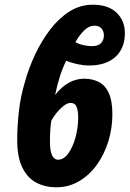

<svg xmlns="http://www.w3.org/2000/svg" viewBox="-20 -785 550 815"><path d="M219 10Q172 10 134.5 -9.5Q97 -29 75 -73.5Q53 -118 53 -192Q53 -247 60 -311Q67 -375 86 -438Q102 -496 129 -553.5Q156 -611 192.5 -659Q229 -707 274.5 -736Q320 -765 374 -765Q440 -765 475 -731Q510 -697 510 -644Q510 -580 470 -543.5Q430 -507 358 -507Q335 -507 309 -512.5Q283 -518 261 -527Q232 -470 214 -382Q268 -451 338 -451Q371 -451 398.5 -437.5Q426 -424 441.5 -390.5Q457 -357 457 -300Q457 -241 440 -185.5Q423 -130 391.5 -86Q360 -42 316 -16Q272 10 219 10ZM370 -589Q397 -589 409 -602Q421 -615 421 -635Q421 -653 410.5 -664.5Q400 -676 380 -676Q358 -676 337.5 -656Q317 -636 300 -606Q316 -597 336 -593Q356 -589 370 -589ZM226 -107Q251 -107 270.5 -134.5Q290 -162 301 -203.5Q312 -245 312 -287Q312 -310 306 -329Q300 -348 279 -348Q266 -348 250.5 -336Q235 -324 221 -307Q207 -290 198 -273Q192 -239 192 -183Q192 -145 201 -126Q210 -107 226 -107Z"/></svg>

Font: Noto Sans ExtraCondensed ExtraBold
Style: Italic
Weight: 800
Width: 2
Italic angle: -12°
Designer: Monotype Design Team
Foundry: Monotype Imaging Inc.
Version: Version 2.013; ttfautohint (v1.8.4.7-5d5b)